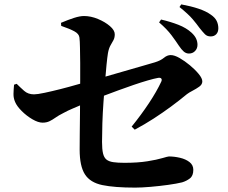

<svg xmlns="http://www.w3.org/2000/svg" viewBox="-20 -842 1040 875"><path d="M841 -598Q828 -598 817.5 -607Q807 -616 795 -634Q782 -654 761.5 -681.5Q741 -709 705 -740L714 -753Q757 -743 793 -729Q829 -715 853 -693Q868 -679 874 -665.5Q880 -652 880 -638Q880 -621 869 -609.5Q858 -598 841 -598ZM596 13Q502 13 446.5 1.5Q391 -10 367 -47.5Q343 -85 343 -160Q343 -191 343.5 -234Q344 -277 344.5 -323Q345 -369 345 -405Q345 -438 345.5 -477Q346 -516 345.5 -554.5Q345 -593 344.5 -624Q344 -655 342 -671Q340 -688 318.5 -699.5Q297 -711 259 -724L258 -738Q291 -752 317.5 -760.5Q344 -769 363 -769Q394 -769 426.5 -755.5Q459 -742 481 -723Q503 -704 503 -686Q503 -670 497 -659Q491 -648 483.5 -635Q476 -622 472 -600Q469 -582 465.5 -547Q462 -512 458.5 -468Q455 -424 451.5 -375.5Q448 -327 446.5 -280Q445 -233 445 -195Q445 -162 449.5 -143Q454 -124 465 -115Q476 -106 496 -103Q516 -100 547 -100Q608 -100 651.5 -107Q695 -114 720 -121.5Q745 -129 750 -129Q774 -129 800 -123Q826 -117 843.5 -103.5Q861 -90 861 -68Q861 -41 845.5 -29Q830 -17 810 -11Q786 -5 746.5 0.5Q707 6 666 9.5Q625 13 596 13ZM580 -265Q623 -318 658.5 -371.5Q694 -425 715 -470Q719 -479 715 -484Q711 -489 700 -487Q683 -484 653.5 -475.5Q624 -467 589 -455Q554 -443 518.5 -430Q483 -417 451.5 -405Q420 -393 399 -384Q378 -376 355 -366Q332 -356 310.5 -347Q289 -338 269 -327Q247 -316 233 -306Q219 -296 205.5 -289.5Q192 -283 174 -283Q154 -283 127.5 -298.5Q101 -314 79 -336Q57 -358 49 -377Q41 -395 41.5 -414.5Q42 -434 44 -456L56 -460Q72 -444 90 -428Q108 -412 135 -412Q150 -412 183 -419Q216 -426 255.5 -436Q295 -446 331 -456.5Q367 -467 390 -473Q420 -481 461 -493Q502 -505 546 -517.5Q590 -530 627.5 -541Q665 -552 686 -558Q712 -566 727 -578.5Q742 -591 758 -591Q775 -591 798.5 -577.5Q822 -564 845.5 -544.5Q869 -525 885.5 -505Q902 -485 902 -471Q902 -457 888 -447Q874 -437 857.5 -428.5Q841 -420 832 -413Q797 -384 759 -356Q721 -328 680 -301.5Q639 -275 594 -251ZM940 -676Q924 -676 914 -686Q904 -696 889 -715Q877 -732 858 -754.5Q839 -777 798 -810L806 -822Q850 -814 884.5 -802.5Q919 -791 941 -775Q960 -762 967.5 -746.5Q975 -731 975 -713Q975 -696 965.5 -686Q956 -676 940 -676Z"/></svg>

Font: Noto Serif HK ExtraLight ExtraBold
Style: Regular
Weight: 800
Version: Version 2.003-H1;hotconv 1.1.1;makeotfexe 2.6.0